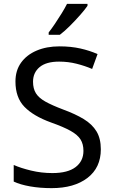

<svg xmlns="http://www.w3.org/2000/svg" viewBox="-20 -964 589 994"><path d="M502 -191Q502 -96 433 -43Q364 10 247 10Q187 10 136 1Q85 -8 51 -24V-110Q87 -94 140.5 -81Q194 -68 251 -68Q331 -68 371.5 -99Q412 -130 412 -183Q412 -218 397 -242Q382 -266 345.5 -286.5Q309 -307 244 -330Q153 -363 106.5 -411Q60 -459 60 -542Q60 -599 89 -639.5Q118 -680 169.5 -702Q221 -724 288 -724Q347 -724 396 -713Q445 -702 485 -684L457 -607Q420 -623 376.5 -634Q333 -645 286 -645Q219 -645 185 -616.5Q151 -588 151 -541Q151 -505 166 -481Q181 -457 215 -438Q249 -419 307 -397Q370 -374 413.5 -347.5Q457 -321 479.5 -284Q502 -247 502 -191ZM433 -934Q421 -916 396 -887.5Q371 -859 342.5 -830.5Q314 -802 290 -784H232V-796Q247 -815 264.5 -841Q282 -867 299 -894.5Q316 -922 327 -944H433Z"/></svg>

Font: Noto Sans Ugaritic
Style: Regular
Weight: 400
Designer: Monotype Design Team
Foundry: Monotype Imaging Inc.
Version: Version 2.001; ttfautohint (v1.8.4.7-5d5b)